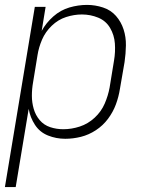

<svg xmlns="http://www.w3.org/2000/svg" viewBox="-20 -558 616 783"><path d="M0 205H44L97 -114Q103 -79 122.5 -49Q142 -19 175.5 -5.5Q209 8 246 8Q278 8 310 0Q342 -8 371 -27Q400 -46 420.5 -73.5Q441 -101 452.5 -132Q464 -163 469 -195L488 -305Q493 -339 493.5 -373Q494 -407 484 -438Q474 -469 453 -493Q432 -517 400 -527.5Q368 -538 335 -538Q299 -538 263 -527.5Q227 -517 197.5 -491Q168 -465 150 -432L166 -530H122ZM238 -31Q210 -31 184.5 -39.5Q159 -48 142 -68Q125 -88 117.5 -114Q110 -140 110 -167.5Q110 -195 115 -223L133 -333Q138 -365 151.5 -396.5Q165 -428 191 -453Q217 -478 249.5 -488.5Q282 -499 314 -499Q349 -499 380.5 -486Q412 -473 429 -444Q446 -415 448.5 -380.5Q451 -346 445 -311L427 -201Q421 -168 407 -135.5Q393 -103 366 -78Q339 -53 305.5 -42Q272 -31 238 -31Z"/></svg>

Font: Iosevka Sparkle XLtObl
Style: Regular
Weight: 200
Italic angle: -9°
Designer: Belleve Invis
Foundry: Belleve Invis
Version: Version 4.5.0; ttfautohint (v1.8.3)